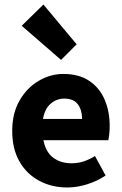

<svg xmlns="http://www.w3.org/2000/svg" viewBox="-20 -818 540 849"><path d="M277 11Q209 11 153.5 -18.5Q98 -48 66 -104Q34 -160 34 -239Q34 -317 66.5 -373.5Q99 -430 151 -460.5Q203 -491 260 -491Q329 -491 374.5 -460.5Q420 -430 442.5 -378Q465 -326 465 -261Q465 -242 463 -224Q461 -206 459 -198H172Q182 -146 215 -121Q248 -96 296 -96Q324 -96 349 -104Q374 -112 400 -128L447 -42Q410 -17 365 -3Q320 11 277 11ZM170 -292H343Q343 -331 324.5 -356.5Q306 -382 264 -382Q230 -382 204 -359.5Q178 -337 170 -292ZM250 -553 76 -704 172 -798 319 -622Z"/></svg>

Font: Narnoor ExtraBold
Style: Regular
Weight: 800
Designer: S. Sridhar Murthy
Foundry: SIL International
Version: Version 3.000